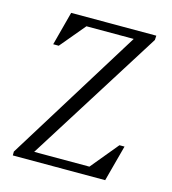

<svg xmlns="http://www.w3.org/2000/svg" viewBox="-95 -690 687 769"><g transform="rotate(15 248.5 -306.0)"><path d="M28 0V-16L375 -576H179L92 -472H69L106 -612H459L458 -594L107 -36H336L430 -150H451L411 0Z"/></g></svg>

Font: Ancizar Serif Light
Style: Italic
Weight: 300
Italic angle: -4°
Designer: Cesar Puertas, Viviana Monsalve, Julian Moncada, Julian Prieto, Jose Castro, Felipe Aragon, Mariel Hernandez, Sara Alarc
Version: Version 8.100